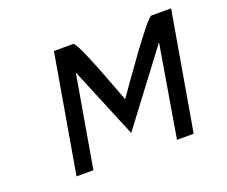

<svg xmlns="http://www.w3.org/2000/svg" viewBox="-99 -734 1049 887"><g transform="rotate(-20 425.5 -290.0)"><path d="M708 -452 632 0H714L814 -580H717C695 -580 507 -309 471 -258C452 -307 354 -580 333 -580H238L138 0H221L299 -452L444 -102Z"/></g></svg>

Font: Charger Monospace
Style: Regular
Weight: 400
Designer: Jasper
Foundry: Cannot Into Space Fonts
Version: Version 0.980